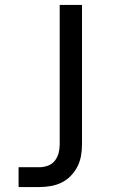

<svg xmlns="http://www.w3.org/2000/svg" viewBox="-20 -540 540 775"><path d="M55 215V135H139Q156 135 173 129Q190 123 201 109Q212 95 216.5 78Q221 61 221 43V-520H311V43Q311 66 307 89Q303 112 292.5 132.5Q282 153 265.5 170Q249 187 228.5 197Q208 207 185 211Q162 215 139 215Z"/></svg>

Font: Iosevka Custom Medium
Style: Regular
Weight: 500
Monospace: yes
Designer: Belleve Invis
Foundry: Belleve Invis
Version: Version 32.5.0; ttfautohint (v1.8.4)